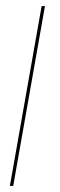

<svg xmlns="http://www.w3.org/2000/svg" viewBox="-20 -612 196 632"><path d="M12.5 0H23.5L128 -592H117Z"/></svg>

Font: Anybody UltraCondensed Thin Thin
Style: Italic
Weight: 250
Italic angle: -10°
Version: Version 1.111